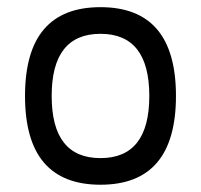

<svg xmlns="http://www.w3.org/2000/svg" viewBox="-20 -508 553 528"><path d="M48.8 -244.1Q48.8 -488.3 256.3 -488.3Q463.9 -488.3 463.9 -244.1Q463.9 0 256.3 0Q48.8 0 48.8 -244.1ZM390.6 -244.1Q390.6 -415 256.3 -415Q122.1 -415 122.1 -244.1Q122.1 -73.2 256.3 -73.2Q390.6 -73.2 390.6 -244.1Z"/></svg>

Font: Sanitrixie
Style: Regular
Weight: 400
Designer: Jayvee D. Enaguas (Grand Chaos)
Version: Version 1.1 - 6/9/2013